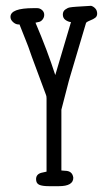

<svg xmlns="http://www.w3.org/2000/svg" viewBox="-20 -647 369 660"><path d="M191 -61 203 -60Q229 -60 232 -36Q232 -7 182 -7H149Q125 -7 114.5 -12Q104 -17 104 -31Q104 -48 122 -53L140 -57V-309Q140 -317 138 -321L89 -453Q75 -494 70 -505L47 -563H43Q34 -563 25 -571Q16 -579 16 -589Q16 -619 95 -619H108Q117 -619 124.5 -612.5Q132 -606 132 -596Q132 -587 126 -579.5Q120 -572 111 -571L102 -569Q143 -473 170 -389L224 -571Q214 -572 205 -578.5Q196 -585 196 -597Q196 -608 204 -614Q212 -620 220 -621.5Q228 -623 244 -624L293 -627Q301 -625 307.5 -618Q314 -611 314 -600Q314 -591 307.5 -586Q301 -581 290.5 -577Q280 -573 276 -569L221 -384Q218 -375 208.5 -337.5Q199 -300 191 -270Z"/></svg>

Font: Because We Build
Style: Regular
Weight: 400
Designer: Liz Wetzel, Aaron Williamson, Russ McMullin
Foundry: Red Hat
Version: Version 1.000